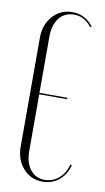

<svg xmlns="http://www.w3.org/2000/svg" viewBox="-83 -747 434 795"><g transform="rotate(10 134.0 -349.5)"><path d="M41 -120V-578Q41 -633 73.5 -669.5Q106 -706 156 -706Q209 -706 244 -661L239 -657Q208 -697 165 -697Q125 -697 102 -668Q79 -639 79 -589V-353H196V-347H79V-109Q79 -60 101.5 -31Q124 -2 162 -2Q196 -2 221.5 -24Q247 -46 257 -83L263 -81Q252 -40 223 -16.5Q194 7 155 7Q106 7 73.5 -29Q41 -65 41 -120Z"/></g></svg>

Font: Moniqa ExtLt Narrow Display
Style: Regular
Weight: 200
Width: 4
Designer: Rajesh Rajput
Foundry: Rajesh Rajput
Version: Version 1.000